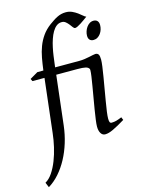

<svg xmlns="http://www.w3.org/2000/svg" viewBox="-191 -823 851 1142"><g transform="rotate(-15 235.0 -252.5)"><path d="M507.8 -616.2Q507.8 -602.5 503.7 -589.1Q499.5 -575.7 491.7 -564.7Q483.9 -553.7 472.7 -546.9Q461.4 -540 447.8 -540Q432.6 -540 424.3 -548.8Q416 -557.6 416 -574.2Q416 -587.4 420.4 -600.8Q424.8 -614.3 432.6 -625.5Q440.4 -636.7 451.4 -643.8Q462.4 -650.9 476.1 -650.9Q491.2 -650.9 499.5 -641.8Q507.8 -632.8 507.8 -616.2ZM441.4 -685.1Q431.2 -677.7 419.4 -669.2Q407.7 -660.6 396.5 -653.6Q385.3 -646.5 375.7 -641.8Q366.2 -637.2 360.4 -637.2Q354 -637.2 347.7 -645.8Q341.3 -654.3 333.5 -664.6Q325.7 -674.8 315.4 -683.3Q305.2 -691.9 291.5 -691.9Q272.9 -691.9 258.8 -680.9Q244.6 -669.9 233.9 -651.6Q223.1 -633.3 215.1 -609.6Q207 -585.9 201.7 -560.5Q196.3 -535.2 192.9 -510.3Q189.5 -485.4 187 -464.8L184.1 -441.9H334Q350.1 -441.9 366 -444.3Q381.8 -446.8 395.5 -449.5Q409.2 -452.1 419.7 -454.6Q430.2 -457 435.5 -457Q448.7 -457 454.6 -447.8Q460.4 -438.5 460.4 -416Q460.4 -401.9 456.8 -374.3Q453.1 -346.7 447.3 -312.5Q441.4 -278.3 435.1 -241Q428.7 -203.6 422.9 -169.4Q417 -135.3 413.3 -107.7Q409.7 -80.1 409.7 -65.9Q409.7 -50.8 412.8 -43.9Q416 -37.1 424.3 -37.1Q439.5 -37.1 453.4 -41Q467.3 -44.9 487.3 -53.2L494.6 -35.2Q471.7 -21.5 453.4 -11.2Q435.1 -1 419.9 6.1Q404.8 13.2 392.6 16.6Q380.4 20 369.6 20Q353 20 343.3 4.6Q333.5 -10.7 333.5 -37.1Q333.5 -51.8 337.2 -78.9Q340.8 -106 346.2 -138.9Q351.6 -171.9 357.9 -207.8Q364.3 -243.7 369.6 -276.1Q375 -308.6 378.7 -333.7Q382.3 -358.9 382.3 -371.1Q382.3 -376 381.8 -378.4Q376 -390.1 359.6 -394Q343.3 -397.9 308.6 -397.9H179.2L144 -94.2Q137.7 -40.5 122.3 9.5Q106.9 59.6 83.7 102.8Q60.5 146 30.3 180.4Q0 214.8 -36.1 236.8L-48.8 206.1Q-24.4 192.4 -4.6 163.1Q15.1 133.8 30 95.7Q44.9 57.6 54.7 14.9Q64.5 -27.8 68.8 -67.9L106.9 -397.9H32.7L25.4 -413.1L74.7 -441.9H111.8Q116.7 -481 123.3 -517.1Q129.9 -553.2 142.1 -585.4Q154.3 -617.7 174.1 -645.8Q193.8 -673.8 224.6 -696.8Q237.8 -706.1 250 -714.4Q262.2 -722.7 274.9 -729Q287.6 -735.4 301 -738.8Q314.5 -742.2 329.6 -742.2Q351.1 -742.2 368.4 -734.1Q385.7 -726.1 399.4 -716.1Q413.1 -706.1 423.6 -696.8Q434.1 -687.5 441.4 -685.1Z"/></g></svg>

Font: Gentium Plus APac
Style: Italic
Weight: 400
Italic angle: -8°
Designer: J. Victor Gaultney, Annie Olsen, Iska Routamaa, Becca Hirsbrunner
Foundry: SIL International
Version: Version 5.000